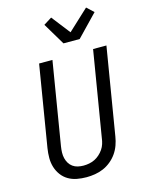

<svg xmlns="http://www.w3.org/2000/svg" viewBox="-143 -1075 887 1168"><g transform="rotate(-15 300.0 -491.0)"><path d="M254 8Q223 8 193.5 2.5Q164 -3 139.5 -17.5Q115 -32 98 -55Q81 -78 72.5 -105.5Q64 -133 64 -163.5Q64 -194 69 -225L153 -735H237L151 -213Q148 -194 147.5 -175.5Q147 -157 151 -140Q155 -123 164 -108Q173 -93 187 -83Q201 -73 218.5 -69Q236 -65 254 -65Q272 -65 290 -68.5Q308 -72 324.5 -80Q341 -88 355.5 -101Q370 -114 380.5 -129.5Q391 -145 396.5 -162.5Q402 -180 404 -197L493 -735H577L486 -185Q482 -159 472.5 -132.5Q463 -106 447 -83Q431 -60 408.5 -41.5Q386 -23 360.5 -12Q335 -1 307.5 3.5Q280 8 254 8ZM328 -815 245 -954 296 -986 387 -869 517 -990 560 -950 430 -815Z"/></g></svg>

Font: Iosevka Aile
Style: Italic
Weight: 400
Italic angle: -9°
Designer: Belleve Invis
Foundry: Belleve Invis
Version: Version 28.0.1; ttfautohint (v1.8.4)